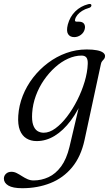

<svg xmlns="http://www.w3.org/2000/svg" viewBox="-62 -717 576 988"><path d="M373 3.5Q354.5 89 309 144Q263.5 199 197.5 225.2Q131.5 251.5 52.5 251.5Q4 251.5 -19 237.8Q-42 224 -42 202Q-42 187.5 -31.2 177.2Q-20.5 167 -3 167Q11 167 24.2 173.8Q37.5 180.5 51.2 189.5Q65 198.5 79.8 205Q94.5 211.5 111 211.5Q151 211.5 187.8 194.5Q224.5 177.5 252.5 139.5Q280.5 101.5 295.5 39L359 -230.5L371 -221.5Q341 -148 302.2 -96.5Q263.5 -45 219.2 -18Q175 9 126.5 9Q96.5 9 74 -4.8Q51.5 -18.5 40.2 -47.2Q29 -76 32 -122Q35.5 -174.5 55.2 -224.5Q75 -274.5 108.2 -317.5Q141.5 -360.5 185 -393.2Q228.5 -426 279 -444.2Q329.5 -462.5 384 -462.5Q416 -462.5 437.2 -458.2Q458.5 -454 468.8 -446Q479 -438 478.5 -428Q478 -419 473.8 -413.8Q469.5 -408.5 464.5 -403.2Q459.5 -398 457.5 -388.5ZM103.5 -135Q101 -96.5 108.5 -74.5Q116 -52.5 130.2 -43.2Q144.5 -34 163 -34Q192.5 -34 223.2 -56.5Q254 -79 283 -117Q312 -155 335.5 -201.5Q359 -248 373.5 -296.5Q388 -345 389.5 -388Q390.5 -410.5 382.8 -420.8Q375 -431 357.5 -431Q323.5 -431 288.5 -415.2Q253.5 -399.5 221.8 -371Q190 -342.5 164.2 -305.2Q138.5 -268 122.5 -224.5Q106.5 -181 103.5 -135ZM343.5 -605.5Q363 -605.5 370.5 -594.5Q378 -583.5 374 -567Q369.5 -549 354 -537.5Q338.5 -526 320 -526Q298 -526 288.2 -541.8Q278.5 -557.5 287 -591Q298 -631.5 325.5 -658.5Q353 -685.5 392 -695.5Q400.5 -697.5 404.2 -696Q408 -694.5 408.5 -689.5Q408.5 -685.5 405.2 -681.5Q402 -677.5 395 -676Q375.5 -670.5 360.5 -661Q345.5 -651.5 336.2 -640Q327 -628.5 324.5 -617Q321 -605.5 332.5 -605.5Z"/></svg>

Font: Fraunces Light
Style: Italic
Weight: 300
Italic angle: -16°
Version: Version 1.000;[b76b70a41]